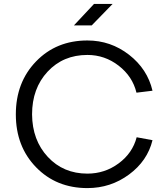

<svg xmlns="http://www.w3.org/2000/svg" viewBox="-20 -937 861 982"><path d="M679 -235 760 -220Q734 -114 640 -44.5Q546 25 427 25Q268 25 164.5 -81.5Q61 -188 61 -352Q61 -516 164.5 -623Q268 -730 427 -730Q546 -730 640 -657Q734 -584 760 -473L678 -463Q658 -546 587 -601Q516 -656 427 -656Q303 -656 223.5 -570.5Q144 -485 144 -352Q145 -220 224.5 -134.5Q304 -49 427 -49Q516 -49 587 -101.5Q658 -154 679 -235ZM449 -807H358L461 -917H556Z"/></svg>

Font: Metropolitano
Style: Regular
Weight: 400
Designer: Fonts by Alex Slobzheninov & Chris M. Simpson / Changes by Cristiano Sobral
Foundry: Fonts by Alex Slobzheninov & Chris M. Simpson / Changes by Cristiano Sobral
Version: Version 1.00;August 30, 2020;FontCreator 13.0.0.2681 64-bit